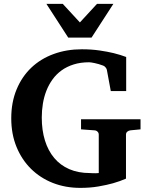

<svg xmlns="http://www.w3.org/2000/svg" viewBox="-20 -937 756 974"><path d="M642.1 -275.9Q632.8 -274.9 626 -269.3Q619.1 -263.7 619.1 -253.9V-30.8Q589.4 -17.6 553.2 -7.3Q522 1.5 479.7 8.8Q437.5 16.1 387.2 16.1Q312 16.1 248 -9Q184.1 -34.2 137.2 -80.6Q90.3 -127 63.7 -191.9Q37.1 -256.8 37.1 -336.9Q37.1 -418 64 -482.9Q90.8 -547.9 138.4 -593.3Q186 -638.7 251.7 -662.8Q317.4 -687 395 -687Q444.3 -687 485.4 -680.9Q526.4 -674.8 556.6 -667.5Q591.8 -658.7 620.1 -647.9V-475.1H542L522 -583Q521 -588.4 515.6 -595Q510.3 -601.6 503.9 -604Q480.5 -612.8 460.4 -616.9Q440.4 -621.1 432.1 -621.1Q388.7 -621.1 353.8 -610.1Q318.8 -599.1 292.2 -579.8Q265.6 -560.5 246.6 -534.2Q227.5 -507.8 215.3 -476.6Q203.1 -445.3 197.5 -410.9Q191.9 -376.5 191.9 -340.8Q191.9 -276.4 208 -224.4Q224.1 -172.4 255.1 -135.5Q286.1 -98.6 331.5 -78.9Q377 -59.1 436 -59.1Q442.9 -59.1 452.9 -58.3Q462.9 -57.6 481 -59.1V-253.9Q481 -263.7 474.1 -269.8Q467.3 -275.9 458 -275.9L391.1 -280.8V-332H692.9V-280.8ZM444.3 -746.1H326.2L215.3 -917.5H298.3L385.3 -823.2L472.2 -917.5H555.2Z"/></svg>

Font: Charis SIL Afr
Style: Bold
Weight: 700
Foundry: SIL International
Version: Version 5.000